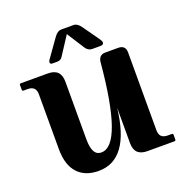

<svg xmlns="http://www.w3.org/2000/svg" viewBox="-131 -837 920 963"><g transform="rotate(-20 329.0 -355.5)"><path d="M299.3 -721.2H364.7Q384.8 -721.2 401.9 -697.3L464.4 -609.4Q473.6 -596.2 473.6 -588.9Q473.6 -576.2 454.6 -576.2H413.6Q390.6 -576.2 377.9 -596.2L317.9 -689.9L252.9 -590.3Q243.7 -576.2 225.6 -576.2H200.7Q187.5 -576.2 187.5 -585.9Q187.5 -592.3 192.4 -599.1L262.2 -697.3Q279.3 -721.2 299.3 -721.2ZM497.1 0Q428.7 0 428.7 -67.4V-256.8Q398.9 9.8 234.4 9.8Q164.6 9.8 125 -31.2Q83 -74.7 83 -161.1V-454.1Q83 -498 39.1 -498H17.1Q9.8 -498 9.8 -505.4V-529.8Q9.8 -537.1 17.1 -537.1H161.1Q229.5 -537.1 229.5 -468.8V-161.1Q229.5 -118.7 240.7 -96.2Q252.4 -72.8 278.8 -72.8Q390.6 -72.8 428.7 -498.5Q432.1 -537.1 467.8 -537.1H536.1Q575.2 -537.1 575.2 -498.5V-83Q575.2 -39.1 619.1 -39.1H641.1Q648.4 -39.1 648.4 -31.7V-7.3Q648.4 0 641.1 0Z"/></g></svg>

Font: Simply Serif
Style: Bold
Weight: 700
Designer: Wojciech Kalinowski "wmk69" (wmk69@o2.pl)
Foundry: Wojciech Kalinowski "wmk69" (wmk69@o2.pl)
Version: Version 1.0.0; 2022-02-18